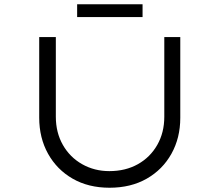

<svg xmlns="http://www.w3.org/2000/svg" viewBox="-20 -874 1030 901"><path d="M494 7Q395 7 321 -35.5Q247 -78 205.5 -152.5Q164 -227 164 -322V-700H242V-326Q242 -252 275 -194Q308 -136 365.5 -103.5Q423 -71 493 -71Q569 -71 627 -103.5Q685 -136 718 -194Q751 -252 751 -326V-700H826V-321Q826 -227 784.5 -152.5Q743 -78 668.5 -35.5Q594 7 494 7ZM342 -794V-854H649V-794Z"/></svg>

Font: Lexend Tera Light
Style: Regular
Weight: 300
Designer: Bonnie Shaver-Troup, Thomas Jockin
Foundry: Lexend
Version: Version 1.007